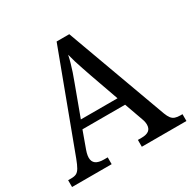

<svg xmlns="http://www.w3.org/2000/svg" viewBox="-159 -870 1022 1025"><g transform="rotate(-30 352.5 -357.0)"><path d="M0 0V-42H19Q39 -42 51 -48Q63 -54 73 -71Q83 -88 95 -120L317 -714H395L621 -95Q629 -74 638 -62.5Q647 -51 660 -46.5Q673 -42 692 -42H705V0H430V-42H453Q483 -42 498 -53.5Q513 -65 513 -90Q513 -96 512 -101.5Q511 -107 509.5 -113.5Q508 -120 505 -127L465 -239H202L164 -134Q161 -126 159 -118Q157 -110 156 -103.5Q155 -97 155 -91Q155 -66 171.5 -54Q188 -42 221 -42H244V0ZM221 -289H447L385 -464Q375 -494 365.5 -521Q356 -548 348.5 -573Q341 -598 335 -622Q330 -598 323.5 -575.5Q317 -553 309 -528.5Q301 -504 289 -473Z"/></g></svg>

Font: Noto Serif Malayalam
Style: Regular
Weight: 400
Designer: Indian type Foundry, Jelle Bosma, Monotype Design Team
Foundry: Monotype Imaging Inc.
Version: Version 2.103